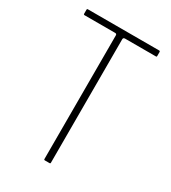

<svg xmlns="http://www.w3.org/2000/svg" viewBox="-167 -760 756 848"><g transform="rotate(30 210.5 -336.5)"><path d="M197 0Q195 0 194 -1Q193 -2 193 -4V-635Q193 -639 191 -641Q189 -643 185 -643H28Q27 -643 25.5 -644Q24 -645 24 -647V-669Q24 -671 25 -672Q26 -673 28 -673H392Q395 -673 396 -671.5Q397 -670 397 -668V-648Q397 -645 396 -644Q395 -643 392 -643H236Q231 -643 228.5 -641Q226 -639 226 -634V-4Q226 0 222 0Z"/></g></svg>

Font: Glory Thin
Style: Regular
Weight: 100
Designer: Robert Leuschke
Foundry: Robert Leuschke
Version: Version 1.011